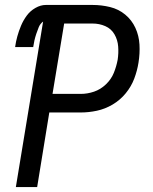

<svg xmlns="http://www.w3.org/2000/svg" viewBox="-20 -755 616 775"><path d="M44 0H130L179 -301H306Q338 -301 371 -308Q404 -315 434.5 -333Q465 -351 487.5 -378.5Q510 -406 522 -438Q534 -470 539 -502Q545 -539 543 -575Q541 -611 526.5 -642.5Q512 -674 485.5 -696Q459 -718 424.5 -726.5Q390 -735 354 -735H165Q144 -735 123 -723Q102 -711 88 -692Q74 -673 65 -651.5Q56 -630 50 -608.5Q44 -587 41 -565H114Q116 -579 119 -592Q122 -605 126.5 -618.5Q131 -632 136.5 -645.5Q142 -659 154 -668ZM306 -376H192L239 -660H354Q381 -660 405 -649.5Q429 -639 442 -616.5Q455 -594 457 -567.5Q459 -541 455 -514Q450 -487 439.5 -461Q429 -435 407.5 -414.5Q386 -394 359.5 -385Q333 -376 306 -376Z"/></svg>

Font: Iosevka Sparkle Oblique
Style: Regular
Weight: 400
Italic angle: -9°
Designer: Belleve Invis
Foundry: Belleve Invis
Version: Version 4.5.0; ttfautohint (v1.8.3)